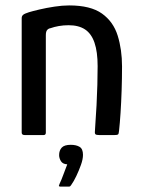

<svg xmlns="http://www.w3.org/2000/svg" viewBox="-20 -498 521 708"><path d="M71 0Q60 0 60 -9Q60 -115 60 -220.5Q60 -326 60 -431Q60 -439 65.5 -443.5Q71 -448 87 -453Q100 -457 125.5 -463Q151 -469 180.5 -473.5Q210 -478 235 -478Q314 -478 356 -448Q398 -418 414 -366.5Q430 -315 430 -253Q430 -209 428.5 -164.5Q427 -120 424.5 -81.5Q422 -43 419 -16Q418 -4 415 -2Q412 0 402 0H346Q336 0 332.5 -2.5Q329 -5 330 -14Q330 -20 332 -46.5Q334 -73 336 -110Q338 -147 339 -185.5Q340 -224 340 -254Q340 -307 328.5 -340.5Q317 -374 293.5 -389.5Q270 -405 233 -405Q214 -405 197 -402Q180 -399 166 -394Q159 -393 154 -387.5Q149 -382 149 -368Q149 -315 149 -255.5Q149 -196 149 -133.5Q149 -71 149 -9Q149 0 141 0ZM286 73Q286 89 278.5 110Q271 131 261.5 151Q252 171 242 185Q239 190 235 190Q228 190 218.5 190Q209 190 201 190Q197 189 197 187.5Q197 186 200 179Q206 167 214 145Q222 123 228 108Q211 107 204.5 96Q198 85 198 74Q198 57 207.5 46.5Q217 36 241 36Q261 36 273.5 43.5Q286 51 286 73Z"/></svg>

Font: Glory Thin Medium
Style: Regular
Weight: 500
Version: Version 1.011